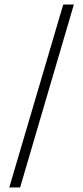

<svg xmlns="http://www.w3.org/2000/svg" viewBox="-20 -830 369 850"><path d="M21 0 260 -810H307L69 0Z"/></svg>

Font: Oswald ExtraLight
Style: Regular
Weight: 250
Designer: Vernon Adams
Foundry: Vernon Adams
Version: Version 4.100; ttfautohint (v1.8.1.43-b0c9)